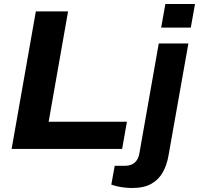

<svg xmlns="http://www.w3.org/2000/svg" viewBox="-20 -744 994 959"><path d="M38 0 159 -687H320L223 -136H614L590 0ZM785 -606 806 -724H954L933 -606ZM640 195Q623 195 604 193Q585 191 567 187Q549 183 536 178L553 84H605Q635 84 653 68Q671 52 676 23L773 -527H921L822 31Q814 79 793.5 116Q773 153 736 174Q699 195 640 195Z"/></svg>

Font: Archivo SemiExpanded
Style: Bold Italic
Weight: 700
Width: 6
Italic angle: -10°
Designer: Hector Gatti
Foundry: Omnibus-Type
Version: Version 2.001